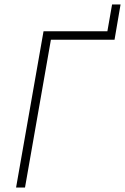

<svg xmlns="http://www.w3.org/2000/svg" viewBox="-20 -840 560 860"><path d="M52 0H92L208 -662H493L520 -820H482L461 -700H175Z"/></svg>

Font: Fixel Text 20240404 ExtraLight
Style: Italic
Weight: 200
Width: 4
Italic angle: -10°
Designer: AlfaBravo + MacPaw
Foundry: Kyrylo Tkachov, Marchela Mozhyna, Serhii Makarenko, Maria Weinstein, Zakhar Kryvoshyya
Version: Version 1.211;Glyphs 3.2 (3225)